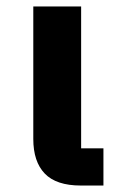

<svg xmlns="http://www.w3.org/2000/svg" viewBox="-20 -574 366 594"><path d="M230 0Q154 0 118.5 -37Q83 -74 83 -144V-554H231V-115H300V0Z"/></svg>

Font: IBM Plex Sans Thai
Style: Bold
Weight: 700
Designer: Mike Abbink, Paul van der Laan, Pieter van Rosmalen, Ben Mitchell, Mark Frömberg
Foundry: Bold Monday
Version: Version 1.2